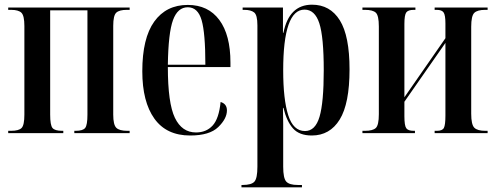

<svg xmlns="http://www.w3.org/2000/svg" viewBox="-20 -568 2114 819"><path d="M15 0H250V-10H245Q214 -10 204 -22Q194 -34 194 -79V-524H353V-79Q353 -35 343.5 -22.5Q334 -10 303 -10H297V0H533V-10H523Q489 -10 476 -23Q463 -36 463 -79V-458Q463 -502 476 -514Q489 -526 521 -526H533V-536H15V-526H27Q59 -526 71.5 -513.5Q84 -501 84 -457V-79Q84 -34 72 -22Q60 -10 27 -10H15Z M791 10Q874 10 911 -26Q948 -62 948 -97Q948 -125 921 -133Q914 -62 887 -32.5Q860 -3 816 -3Q756 -3 726 -65.5Q696 -128 696 -282H963V-301Q963 -419 915.5 -483Q868 -547 781 -547Q689 -547 638 -476Q587 -405 587 -264Q587 -134 638.5 -62Q690 10 791 10ZM696 -292Q698 -428 718 -482.5Q738 -537 781 -537Q824 -537 840 -482Q856 -427 856 -292Z M1010 231H1268V221H1250Q1214 221 1201 206.5Q1188 192 1188 143V32Q1188 -4 1188 -38.5Q1188 -73 1187 -108H1189Q1203 -50 1230 -20Q1257 10 1310 10Q1387 10 1429 -58Q1471 -126 1471 -272Q1471 -415 1429.5 -481.5Q1388 -548 1311 -548Q1213 -548 1189 -428H1187V-536H1015V-526H1022Q1050 -526 1064 -515Q1078 -504 1078 -460V143Q1078 192 1065.5 206.5Q1053 221 1015 221H1010ZM1281 -9Q1231 -9 1209.5 -76.5Q1188 -144 1188 -268Q1188 -527 1279 -527Q1323 -527 1342 -469Q1361 -411 1361 -268Q1361 -131 1343 -70Q1325 -9 1281 -9Z M1526 0H1750V-10H1744Q1721 -10 1713 -21Q1705 -32 1705 -72V-134L1880 -385V-75Q1880 -35 1873.5 -22.5Q1867 -10 1844 -10H1834V0H2060V-10H2050Q2016 -10 2003 -23.5Q1990 -37 1990 -83V-454Q1990 -500 2003 -513Q2016 -526 2050 -526H2060V-536H1834V-526H1843Q1865 -526 1872.5 -514.5Q1880 -503 1880 -468V-405L1705 -153V-466Q1705 -504 1713 -515Q1721 -526 1745 -526H1752V-536H1526V-526H1537Q1570 -526 1583 -514Q1596 -502 1596 -455V-81Q1596 -34 1583 -22Q1570 -10 1537 -10H1526Z"/></svg>

Font: Noto Serif Display Condensed Semi
Style: Regular
Weight: 600
Width: 3
Designer: Monotype Design Team
Foundry: Monotype Imaging Inc.
Version: Version 1.900